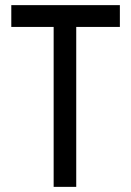

<svg xmlns="http://www.w3.org/2000/svg" viewBox="-20 -728 511 748"><path d="M189 0V-623L262 -708H277V0ZM24 -623V-708H262L189 -623ZM277 -623V-708H447V-623Z"/></svg>

Font: Foldit
Style: Regular
Weight: 400
Version: Version 1.003